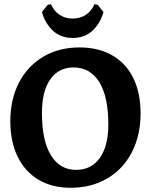

<svg xmlns="http://www.w3.org/2000/svg" viewBox="-20 -879 715 911"><path d="M29 -304Q29 -408 70 -487Q111 -566 185.5 -610Q260 -654 357 -654Q447 -654 512.5 -616.5Q578 -579 612.5 -508.5Q647 -438 647 -341Q647 -237 605.5 -156.5Q564 -76 488.5 -32Q413 12 315 12Q227 12 162.5 -26.5Q98 -65 63.5 -136Q29 -207 29 -304ZM494 -289Q494 -420 451 -489.5Q408 -559 329 -559Q258 -559 218.5 -502.5Q179 -446 179 -343Q179 -212 221.5 -142.5Q264 -73 341 -73Q413 -73 453.5 -129.5Q494 -186 494 -289ZM179 -822 206 -856 222 -859Q236 -826 263 -808.5Q290 -791 325 -791Q360 -791 387 -808.5Q414 -826 428 -859L444 -856L471 -822Q457 -770 420 -734.5Q383 -699 325 -699Q267 -699 230 -734.5Q193 -770 179 -822Z"/></svg>

Font: Alegreya
Style: Bold
Weight: 700
Designer: Juan Pablo del Peral
Foundry: Huerta Tipografica
Version: Version 2.008; ttfautohint (v1.8)